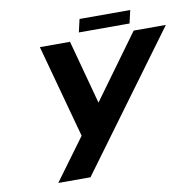

<svg xmlns="http://www.w3.org/2000/svg" viewBox="-90 -931 1032 1022"><g transform="rotate(-10 426.5 -420.0)"><path d="M317 0H143L309 -226L172 -729H335L428 -384L679 -729H853ZM680 -840 664 -770H390L406 -840Z"/></g></svg>

Font: Miedinger
Style: Bold-Italic
Weight: 700
Italic angle: -13°
Version: Version 001.000